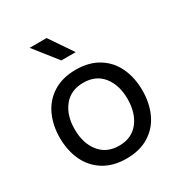

<svg xmlns="http://www.w3.org/2000/svg" viewBox="-190 -945 1037 1098"><g transform="rotate(-30 328.5 -396.0)"><path d="M56 0ZM56 -276Q56 -359 87 -425.5Q118 -492 179.5 -530.5Q241 -569 329 -569Q417 -569 478.5 -530.5Q540 -492 570.5 -425.5Q601 -359 601 -276Q601 -193 570.5 -126.5Q540 -60 478.5 -21.5Q417 17 329 17Q241 17 179.5 -21.5Q118 -60 87 -126.5Q56 -193 56 -276ZM503 -276Q503 -368 457.5 -425.5Q412 -483 329 -483Q246 -483 200 -425.5Q154 -368 154 -276Q154 -184 200 -126Q246 -68 329 -68Q412 -68 457.5 -126Q503 -184 503 -276ZM164 -809H276L380 -656H285Z"/></g></svg>

Font: Biryani
Style: Regular
Weight: 400
Designer: Dan Reynolds and Mathieu Réguer
Foundry: Dan Reynolds and Mathieu Réguer
Version: Version 1.004; ttfautohint (v1.1) -l 5 -r 5 -G 72 -x 0 -D la